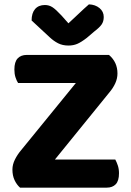

<svg xmlns="http://www.w3.org/2000/svg" viewBox="-20 -861 599 881"><path d="M328 -480H63Q56 -491 51 -506.5Q46 -522 46 -542Q46 -577 61 -593Q76 -609 103 -609H480Q519 -576 519 -524Q519 -501 509 -479Q499 -457 482 -437L232 -129H509Q515 -118 520.5 -102Q526 -86 526 -66Q526 -31 511 -15.5Q496 0 470 0H72Q57 -13 47 -34Q37 -55 37 -83Q37 -106 48.5 -129Q60 -152 77 -172ZM294 -754Q317 -775 341 -798Q365 -821 388 -841Q417 -840 436.5 -824Q456 -808 456 -783Q456 -763 446.5 -749Q437 -735 412 -716L378 -687Q352 -667 334 -659.5Q316 -652 294 -652Q267 -652 246.5 -662.5Q226 -673 208 -690L125 -767Q125 -801 141 -819.5Q157 -838 186 -838Q205 -838 220.5 -828Q236 -818 262 -790Z"/></svg>

Font: Baloo Bhai 2
Style: Bold
Weight: 700
Designer: Supriya Tembe, Noopur Datye and Ek Type
Foundry: Ek Type
Version: Version 1.640;PS 1.000;hotconv 16.6.51;makeotf.lib2.5.65220;